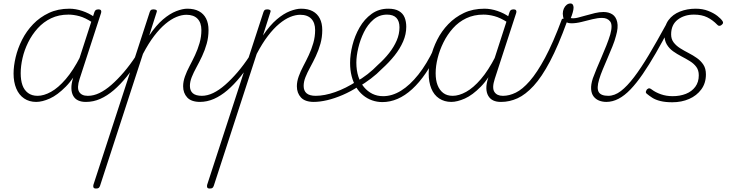

<svg xmlns="http://www.w3.org/2000/svg" viewBox="-20 -569 4235 1104"><path d="M188 17Q148 17 118.5 -3Q89 -23 73.5 -60Q58 -97 58 -146Q58 -189 70 -240Q82 -291 107 -340.5Q132 -390 170.5 -430Q209 -470 261 -494.5Q313 -519 379 -519Q415 -519 453.5 -506Q492 -493 523 -471L511 -440Q470 -467 436.5 -476Q403 -485 374 -485Q318 -485 274 -464Q230 -443 197 -406.5Q164 -370 142 -325.5Q120 -281 109.5 -235Q99 -189 99 -148Q99 -108 109 -79.5Q119 -51 141 -34.5Q163 -18 196 -18Q232 -18 273.5 -41Q315 -64 358 -114Q401 -164 442 -244L451 -207Q407 -120 358.5 -71Q310 -22 266.5 -2.5Q223 17 188 17ZM472 17Q448 17 429.5 8.5Q411 0 401 -18Q391 -36 390.5 -61.5Q390 -87 400 -120L523 -500Q526 -508 531 -511.5Q536 -515 546 -515Q558 -515 561 -508.5Q564 -502 561 -494L438 -116Q421 -64 435 -41Q449 -18 484 -18Q490 -18 493 -12.5Q496 -7 495.5 -0.5Q495 6 489 11.5Q483 17 472 17Z M475 17Q466 17 462 11.5Q458 6 459.5 -0.5Q461 -7 467.5 -12.5Q474 -18 486 -18Q518 -18 551.5 -34Q585 -50 620.5 -81Q656 -112 692 -154Q728 -196 762 -248Q768 -258 776 -256.5Q784 -255 787.5 -247Q791 -239 784 -230Q746 -174 708.5 -128Q671 -82 633.5 -50Q596 -18 556.5 -0.5Q517 17 475 17Z M532 515Q520 515 517.5 508.5Q515 502 517 494L841 -500Q844 -508 848 -511.5Q852 -515 863 -515Q873 -515 878.5 -511.5Q884 -508 881 -500L838 -365Q878 -424 917.5 -457.5Q957 -491 993.5 -505Q1030 -519 1057 -519Q1097 -519 1124 -504.5Q1151 -490 1165 -462.5Q1179 -435 1179 -396Q1179 -355 1168.5 -317.5Q1158 -280 1142 -246Q1126 -212 1109.5 -182Q1093 -152 1082.5 -125.5Q1072 -99 1072 -75Q1072 -47 1089 -32.5Q1106 -18 1142 -18Q1148 -18 1151 -12.5Q1154 -7 1152.5 -0.5Q1151 6 1146 11.5Q1141 17 1131 17Q1080 17 1056.5 -8.5Q1033 -34 1033 -73Q1033 -100 1043.5 -129.5Q1054 -159 1070 -189Q1086 -219 1101.5 -252Q1117 -285 1127.5 -321.5Q1138 -358 1138 -396Q1138 -438 1116 -461Q1094 -484 1052 -484Q1025 -484 994.5 -471.5Q964 -459 931.5 -432Q899 -405 866.5 -362.5Q834 -320 802 -259L555 500Q552 508 547.5 511.5Q543 515 532 515Z M1129 17Q1120 17 1116 11.5Q1112 6 1113.5 -0.5Q1115 -7 1121.5 -12.5Q1128 -18 1140 -18Q1172 -18 1205.5 -34Q1239 -50 1274.5 -81Q1310 -112 1346 -154Q1382 -196 1416 -248Q1422 -258 1430 -256.5Q1438 -255 1441.5 -247Q1445 -239 1438 -230Q1400 -174 1362.5 -128Q1325 -82 1287.5 -50Q1250 -18 1210.5 -0.5Q1171 17 1129 17Z M1186 515Q1174 515 1171.5 508.5Q1169 502 1171 494L1495 -500Q1498 -508 1502 -511.5Q1506 -515 1517 -515Q1527 -515 1532.5 -511.5Q1538 -508 1535 -500L1492 -365Q1532 -424 1571.5 -457.5Q1611 -491 1647.5 -505Q1684 -519 1711 -519Q1751 -519 1778 -504.5Q1805 -490 1819 -462.5Q1833 -435 1833 -396Q1833 -355 1822.5 -317.5Q1812 -280 1796 -246Q1780 -212 1763.5 -182Q1747 -152 1736.5 -125.5Q1726 -99 1726 -75Q1726 -47 1743 -32.5Q1760 -18 1796 -18Q1802 -18 1805 -12.5Q1808 -7 1806.5 -0.5Q1805 6 1800 11.5Q1795 17 1785 17Q1734 17 1710.5 -8.5Q1687 -34 1687 -73Q1687 -100 1697.5 -129.5Q1708 -159 1724 -189Q1740 -219 1755.5 -252Q1771 -285 1781.5 -321.5Q1792 -358 1792 -396Q1792 -438 1770 -461Q1748 -484 1706 -484Q1679 -484 1648.5 -471.5Q1618 -459 1585.5 -432Q1553 -405 1520.5 -362.5Q1488 -320 1456 -259L1209 500Q1206 508 1201.5 511.5Q1197 515 1186 515Z M1783 17Q1774 17 1770.5 11.5Q1767 6 1769.5 -0.5Q1772 -7 1778.5 -12.5Q1785 -18 1794 -18Q1846 -18 1907 -39.5Q1968 -61 2030 -101Q2036 -105 2041 -102.5Q2046 -100 2049.5 -94.5Q2053 -89 2052 -82.5Q2051 -76 2043 -73Q1997 -43 1950.5 -23Q1904 -3 1861.5 7Q1819 17 1783 17Z M2026 -98Q2061 -117 2093.5 -142.5Q2126 -168 2153 -196Q2190 -229 2217.5 -264Q2245 -299 2261 -336Q2277 -373 2277 -412Q2277 -447 2259.5 -466Q2242 -485 2205 -485Q2196 -485 2192.5 -490Q2189 -495 2190.5 -502Q2192 -509 2198 -514Q2204 -519 2213 -519Q2251 -519 2274 -505.5Q2297 -492 2306.5 -468.5Q2316 -445 2316 -415Q2316 -372 2298 -330.5Q2280 -289 2249 -250Q2218 -211 2176 -173Q2147 -143 2112.5 -117Q2078 -91 2041 -69Z M2179 18Q2148 18 2119.5 8Q2091 -2 2067.5 -21.5Q2044 -41 2027.5 -68.5Q2011 -96 2002 -131Q1993 -166 1993 -207Q1993 -255 2006.5 -309Q2020 -363 2047.5 -411Q2075 -459 2116.5 -489Q2158 -519 2212 -519Q2222 -519 2225.5 -514Q2229 -509 2227.5 -502Q2226 -495 2220.5 -490Q2215 -485 2206 -485Q2161 -485 2127.5 -456.5Q2094 -428 2072.5 -384Q2051 -340 2040 -293Q2029 -246 2029 -209Q2029 -165 2040.5 -129Q2052 -93 2073 -68Q2094 -43 2121.5 -29.5Q2149 -16 2183 -16Q2235 -16 2286 -47.5Q2337 -79 2385.5 -140Q2434 -201 2476 -290Q2480 -298 2486.5 -298Q2493 -298 2498.5 -292.5Q2504 -287 2500 -277Q2466 -204 2428.5 -149Q2391 -94 2350 -56.5Q2309 -19 2266 -0.5Q2223 18 2179 18Z M2575 17Q2535 17 2505 -3Q2475 -23 2460 -60Q2445 -97 2445 -146Q2445 -189 2457 -240Q2469 -291 2494 -340.5Q2519 -390 2557.5 -430Q2596 -470 2647.5 -494.5Q2699 -519 2766 -519Q2802 -519 2840.5 -506Q2879 -493 2909 -471L2899 -440Q2857 -467 2823.5 -476Q2790 -485 2760 -485Q2705 -485 2661 -464Q2617 -443 2584.5 -406.5Q2552 -370 2530 -325.5Q2508 -281 2496.5 -235Q2485 -189 2485 -148Q2485 -108 2496 -79.5Q2507 -51 2528.5 -34.5Q2550 -18 2583 -18Q2619 -18 2660.5 -41Q2702 -64 2745 -114Q2788 -164 2829 -244L2837 -207Q2793 -120 2745 -71Q2697 -22 2653 -2.5Q2609 17 2575 17ZM2859 17Q2834 17 2816 8.5Q2798 0 2787.5 -18Q2777 -36 2776.5 -61.5Q2776 -87 2787 -120L2910 -500Q2913 -508 2918 -511.5Q2923 -515 2933 -515Q2945 -515 2948 -508.5Q2951 -502 2948 -494L2825 -116Q2808 -64 2822.5 -41Q2837 -18 2871 -18Q2878 -18 2880.5 -12.5Q2883 -7 2882 -0.5Q2881 6 2875.5 11.5Q2870 17 2859 17Z M2862 17Q2853 17 2850 11.5Q2847 6 2849 -0.5Q2851 -7 2857.5 -12.5Q2864 -18 2873 -18Q2908 -18 2946 -36.5Q2984 -55 3026 -103Q3068 -151 3114 -236.5Q3160 -322 3211 -459Q3212 -461 3217.5 -461.5Q3223 -462 3229.5 -460.5Q3236 -459 3239.5 -455Q3243 -451 3240 -444Q3190 -306 3142.5 -216Q3095 -126 3048.5 -75.5Q3002 -25 2956 -4Q2910 17 2862 17Z M3468 17Q3444 17 3425 9.5Q3406 2 3393.5 -14Q3381 -30 3379 -56Q3377 -82 3389 -119Q3398 -144 3411 -175Q3424 -206 3438.5 -239.5Q3453 -273 3466.5 -307Q3480 -341 3489 -371Q3504 -425 3488.5 -445.5Q3473 -466 3442 -466Q3417 -466 3386.5 -458.5Q3356 -451 3324.5 -443Q3293 -435 3265 -435Q3249 -435 3238 -440.5Q3227 -446 3222 -458Q3217 -470 3216 -490Q3216 -506 3222 -519.5Q3228 -533 3238 -541Q3248 -549 3260 -549Q3269 -549 3273.5 -542.5Q3278 -536 3278 -525Q3278 -514 3273 -496.5Q3268 -479 3262 -465Q3280 -462 3302.5 -467.5Q3325 -473 3350.5 -480.5Q3376 -488 3401.5 -494Q3427 -500 3450 -500Q3480 -500 3501 -486.5Q3522 -473 3529 -442Q3536 -411 3522 -363Q3515 -335 3501.5 -302Q3488 -269 3473.5 -235Q3459 -201 3446 -170Q3433 -139 3425 -112Q3410 -62 3422.5 -40Q3435 -18 3478 -18Q3486 -18 3489 -12.5Q3492 -7 3490.5 -0.5Q3489 6 3483.5 11.5Q3478 17 3468 17Z M3466 17Q3457 17 3453 11.5Q3449 6 3450.5 -0.5Q3452 -7 3458.5 -12.5Q3465 -18 3477 -18Q3514 -18 3550 -45.5Q3586 -73 3626 -125.5Q3666 -178 3711 -253.5Q3756 -329 3809 -426Q3813 -434 3821 -434Q3829 -434 3833.5 -429Q3838 -424 3834 -416Q3790 -331 3751 -263.5Q3712 -196 3676 -143.5Q3640 -91 3605.5 -55Q3571 -19 3536.5 -1Q3502 17 3466 17Z M3846 19Q3806 19 3777.5 12Q3749 5 3730.5 -7Q3712 -19 3699 -30Q3692 -36 3694 -42.5Q3696 -49 3700 -55Q3708 -62 3714.5 -61Q3721 -60 3728 -54Q3749 -38 3780 -27Q3811 -16 3848 -16Q3890 -16 3924 -29.5Q3958 -43 3978 -70Q3998 -97 3998 -136Q3998 -165 3984 -184Q3970 -203 3947.5 -217Q3925 -231 3899 -244.5Q3873 -258 3850.5 -274Q3828 -290 3814 -313.5Q3800 -337 3800 -373Q3800 -421 3824 -453.5Q3848 -486 3889.5 -502.5Q3931 -519 3980 -519Q4020 -519 4052 -506.5Q4084 -494 4105 -477.5Q4126 -461 4135 -447Q4139 -440 4137 -435Q4135 -430 4127 -424Q4121 -420 4115 -420.5Q4109 -421 4104 -427Q4078 -454 4046.5 -469.5Q4015 -485 3970 -485Q3915 -485 3877 -456Q3839 -427 3839 -371Q3839 -344 3853.5 -325Q3868 -306 3891 -291.5Q3914 -277 3939.5 -264Q3965 -251 3987.5 -235Q4010 -219 4024.5 -197Q4039 -175 4039 -141Q4039 -91 4012.5 -55Q3986 -19 3942.5 0Q3899 19 3846 19Z"/></svg>

Font: Playwrite BE VLG Thin
Style: Regular
Weight: 250
Designer: Veronika Burian, José Scaglione
Foundry: TypeTogether
Version: Version 1.002